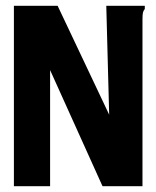

<svg xmlns="http://www.w3.org/2000/svg" viewBox="-20 -643 540 663"><path d="M28 -623H179L357 -247L347 -623H480V-612Q475 -606 473.5 -599Q472 -592 472 -575V0H334L153 -401V0H28Z"/></svg>

Font: Inconsolata Black
Style: Regular
Weight: 900
Monospace: yes
Designer: Raph Levien, Cyreal, Brenton Simpson
Foundry: Raph Levien, Cyreal, Google
Version: Version 3.001; ttfautohint (v1.8.2.53-6de2)